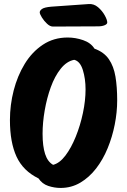

<svg xmlns="http://www.w3.org/2000/svg" viewBox="-20 -912 626 947"><path d="M279 15Q248 15 218 5Q188 -5 170 -32Q94 -69 61.5 -139.5Q29 -210 29 -320Q29 -394 47.5 -466Q66 -538 102 -597Q138 -656 191.5 -691.5Q245 -727 314 -727Q352 -727 390 -714Q428 -701 446 -672Q493 -655 517 -620Q541 -585 549.5 -534Q558 -483 558 -417Q558 -359 546 -298Q534 -237 511 -181Q488 -125 454 -81Q420 -37 376 -11Q332 15 279 15ZM242 -99Q274 -107 302.5 -144.5Q331 -182 353.5 -237.5Q376 -293 389 -354.5Q402 -416 402 -471Q402 -524 388.5 -567Q375 -610 346 -617Q309 -610 279.5 -573Q250 -536 230.5 -482Q211 -428 200.5 -367.5Q190 -307 190 -252Q190 -191 202.5 -152.5Q215 -114 242 -99ZM241 -781Q227 -781 212 -795Q197 -809 186.5 -826Q176 -843 176 -851Q176 -860 187.5 -868Q199 -876 232 -879L417 -892Q443 -894 463.5 -876.5Q484 -859 496.5 -836.5Q509 -814 509 -801Q509 -793 496 -787.5Q483 -782 463 -782Z"/></svg>

Font: Protest Riot
Style: Regular
Weight: 400
Designer: Octavio Pardo
Foundry: Ashler Design
Version: Version 2.005; ttfautohint (v1.8.4.7-5d5b)